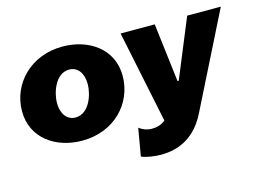

<svg xmlns="http://www.w3.org/2000/svg" viewBox="-99 -711 1475 1097"><g transform="rotate(-15 638.5 -162.5)"><path d="M316 15C506 15 633 -122 633 -284C633 -445 497 -534 343 -534C154 -534 25 -397 25 -236C25 -78 157 15 316 15ZM312 -123C262 -123 230 -166 230 -230C230 -287 263 -397 346 -397C397 -397 428 -354 428 -290C428 -231 395 -123 312 -123ZM731 209C895 209 967 99 997 39L1277 -520H1078L935 -173H928L886 -520H684L797 25C769 48 740 52 719 52C685 52 662 41 642 26L614 189C645 203 693 209 731 209Z"/></g></svg>

Font: Fixel Display 20240404 Black
Style: Italic
Weight: 900
Italic angle: -10°
Designer: AlfaBravo + MacPaw
Foundry: Kyrylo Tkachov, Marchela Mozhyna, Serhii Makarenko, Maria Weinstein, Zakhar Kryvoshyya
Version: Version 1.211;Glyphs 3.2 (3225)